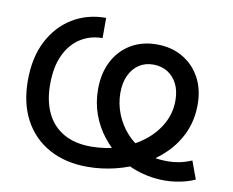

<svg xmlns="http://www.w3.org/2000/svg" viewBox="-81 -842 1163 958"><g transform="rotate(10 501.0 -363.5)"><path d="M808.6 10.7Q765.1 10.7 721.9 2Q678.7 -6.8 640.4 -23.2Q602.1 -39.6 572.3 -62Q522.9 -97.7 484.6 -146.5Q446.3 -195.3 425 -254.6Q403.8 -314 403.8 -380.4Q403.8 -462.4 435.5 -523.2Q467.3 -584 523.9 -617.7Q580.6 -651.4 654.8 -651.4Q729.5 -651.4 786.1 -618.4Q842.8 -585.4 874.8 -526.9Q906.7 -468.3 906.7 -391.1Q906.7 -314.5 878.9 -251.2Q851.1 -188 802.5 -139.4Q753.9 -90.8 691.4 -57.4Q628.9 -23.9 558.8 -6.8Q488.8 10.3 418 10.3Q306.2 10.3 223.6 -35.2Q141.1 -80.6 96.2 -164.1Q51.3 -247.6 51.3 -363.3Q51.3 -479 94.2 -562.7Q137.2 -646.5 211.9 -692.1Q286.6 -737.8 381.8 -737.8V-635.3Q319.8 -635.3 270.5 -604Q221.2 -572.8 192.6 -512.2Q164.1 -451.7 164.1 -363.3Q164.1 -278.3 193.6 -217.5Q223.1 -156.7 279.8 -124.5Q336.4 -92.3 418 -92.3Q494.1 -92.3 561.8 -115Q629.4 -137.7 681.6 -178.5Q733.9 -219.2 763.9 -273.4Q793.9 -327.6 793.9 -391.1Q793.9 -439.5 776.4 -474.9Q758.8 -510.3 727.5 -529.8Q696.3 -549.3 654.8 -549.3Q613.3 -549.3 582.3 -528.6Q551.3 -507.8 533.9 -470.5Q516.6 -433.1 516.6 -382.3Q516.6 -327.1 537.1 -275.4Q557.6 -223.6 595 -182.4Q632.3 -141.1 683.6 -117.2Q708.5 -98.1 738.8 -92.3Q769 -86.4 810.1 -86.4Q835.9 -86.4 865.2 -91.8Q894.5 -97.2 929.2 -111.8L962.4 -21Q941.9 -11.2 916.7 -4.2Q891.6 2.9 864 6.8Q836.4 10.7 808.6 10.7Z"/></g></svg>

Font: V-Inter
Style: Medium-500
Weight: 500
Designer: Rasmus Andersson
Foundry: rsms
Version: Version 4.000;git-4146feb